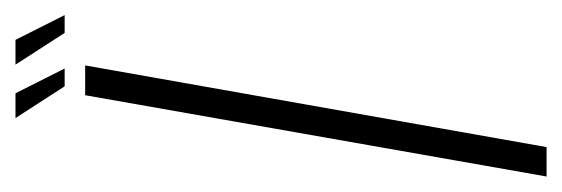

<svg xmlns="http://www.w3.org/2000/svg" viewBox="-273 -467 726 248"><g transform="rotate(-90 90.0 -343.0)"><path d="M-14 0H24L129.5 -596H91ZM171.5 -622.5H194.5L162.5 -686H130.5ZM102.5 -622.5H125.5L93.5 -686H61.5Z"/></g></svg>

Font: Anybody Condensed ExtraLight
Style: Italic
Weight: 250
Width: 3
Italic angle: -10°
Version: Version 1.113;gftools[0.9.25]